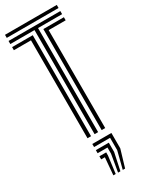

<svg xmlns="http://www.w3.org/2000/svg" viewBox="-271 -849 917 1174"><g transform="rotate(-30 187.5 -262.0)"><path d="M174.7 0V-734.8H3.9V-756.5H369.6V-734.8H199.6V0ZM124.7 0V-691.3H3.9V-713.1H149.7V0ZM224.6 0V-713.1H369.6V-691.3H249.6V0ZM3.9 -778.3V-800H369.6V-778.3ZM214.5 275.5 245.5 153.7V66.7H132.5V45H267.3V153.7L231.1 275.5ZM148.2 275.5 158.6 153.7H132.5V131.9H180.3V153.7L164.8 275.5ZM181.3 275.5 202.1 153.7V110.2H132.5V88.5H223.8V153.7L197.9 275.5Z"/></g></svg>

Font: Big Shoulders Inline Thin
Style: Regular
Weight: 100
Designer: Patric King
Foundry: XO Type Co
Version: Version 2.002